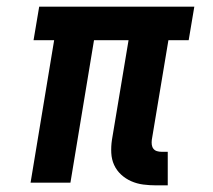

<svg xmlns="http://www.w3.org/2000/svg" viewBox="-20 -550 640 578"><path d="M450 8Q430 8 411 5.5Q392 3 375 -4.5Q358 -12 344.5 -24.5Q331 -37 323.5 -53.5Q316 -70 315 -89.5Q314 -109 317 -129L367 -429H263L192 0H72L143 -429H81L98 -530H565L548 -429H487L437 -129Q436 -121 437 -114Q438 -107 442 -102Q446 -97 452.5 -95Q459 -93 467 -93H485V8Z"/></svg>

Font: Iosevka Slab Extended
Style: Bold Italic
Weight: 700
Width: 7
Italic angle: -9°
Monospace: yes
Designer: Belleve Invis
Foundry: Belleve Invis
Version: Version 11.1.0; ttfautohint (v1.8.3)